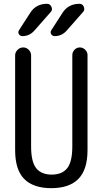

<svg xmlns="http://www.w3.org/2000/svg" viewBox="-20 -980 540 1010"><path d="M267.6 -790Q255.9 -790 249.5 -799.8Q243.2 -809.6 250 -821.3L308.6 -912.1Q338.9 -960 398.4 -960Q414.1 -960 420.9 -944.3Q427.7 -928.7 417 -917L330.1 -818.4Q304.7 -790 267.6 -790ZM227.5 -960Q243.2 -960 250.5 -944.3Q257.8 -928.7 247.1 -917L160.2 -818.4Q134.8 -790 97.7 -790Q85.9 -790 79.6 -799.8Q73.2 -809.6 80.1 -821.3L138.7 -912.1Q168.9 -960 227.5 -960ZM59.6 -190.4V-688.5Q59.6 -705.1 72.3 -717.8Q85 -730.5 102.1 -730.5Q119.1 -730.5 131.3 -717.8Q143.6 -705.1 143.6 -688.5V-210Q143.6 -128.9 170.4 -95.2Q197.3 -61.5 252 -61.5Q306.6 -61.5 333.5 -95.2Q360.4 -128.9 360.4 -210V-690.4Q360.4 -706.1 372.1 -718.3Q383.8 -730.5 399.9 -730.5Q416 -730.5 428.2 -718.3Q440.4 -706.1 440.4 -690.4V-190.4Q440.4 -87.9 392.6 -39.1Q344.7 9.8 250 9.8Q155.3 9.8 107.4 -38.6Q59.6 -86.9 59.6 -190.4Z"/></svg>

Font: Rounded-X Mgen+ 1m regular
Style: Regular
Weight: 400
Designer: [Source Han Sans]
Ryoko NISHIZUKA  (kana & ideographs); Paul D. Hunt (Latin, Greek & Cyrillic); Wenlong ZHANG  (bopomofo
Version: Version 1.059.20150602